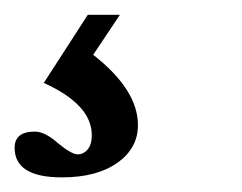

<svg xmlns="http://www.w3.org/2000/svg" viewBox="-32 -20 328 260"><path d="M51.8 220.2Q-12.2 220.2 -12.2 180.2Q-12.2 158.2 15.1 158.2Q28.8 158.2 46.4 173.8Q64.9 189 73.2 189Q81.1 189 86.7 182.4Q92.3 175.8 92.3 163.1Q92.3 121.6 27.3 92.3L86.9 0H130.4L94.2 54.2Q154.8 101.6 154.8 149.4Q154.8 180.7 127 200.4Q99.1 220.2 51.8 220.2Z"/></svg>

Font: Elstob 10pt
Style: Italic
Weight: 400
Italic angle: -20°
Designer: Peter S. Baker
Version: Version 1.015